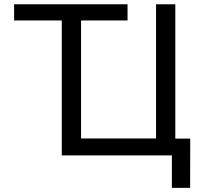

<svg xmlns="http://www.w3.org/2000/svg" viewBox="-20 -748 971 924"><path d="M277.3 0V-727.5H370.1V-81.5H731V-727.5H823.7V0ZM807.1 0H770.5V-81.1H895.5L895 156.2H807.1ZM47.9 -727.5H593.8V-649.4H47.9Z"/></svg>

Font: Inter RS Variable
Style: Regular
Weight: 400
Designer: Rasmus Andersson (customised by Maria Ramos and Noel Pretorius)
Foundry: rsms
Version: Version 3.001;Glyphs 3.2.3 (3260)